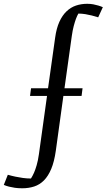

<svg xmlns="http://www.w3.org/2000/svg" viewBox="-118 -783 569 1026"><path d="M180.2 22.9Q171.9 81.1 155.8 119.6Q139.6 158.2 116.7 181.2Q93.8 204.1 64.5 213.6Q35.2 223.1 1 223.1Q-21 223.1 -38.8 220.5Q-56.6 217.8 -69.8 214.4Q-85.4 210.4 -97.7 205.1L-76.2 150.9Q-56.2 156.7 -35.2 161.1Q-17.1 165 4.6 168Q26.4 170.9 47.4 170.9Q55.7 158.2 64 139.6Q70.8 124 77.9 99.9Q85 75.7 89.8 42L133.3 -270.5H42.5L47.9 -311.5H138.7L176.8 -582.5Q183.6 -631.8 199.2 -666.3Q214.8 -700.7 237.3 -722.2Q259.8 -743.7 287.8 -753.2Q315.9 -762.7 348.1 -762.7Q365.7 -762.7 380.9 -759.8Q396 -756.8 407.2 -753.4Q420.4 -749.5 431.6 -744.6L406.7 -690.4Q390.1 -695.8 372.6 -700.2Q357.4 -704.1 338.4 -707.3Q319.3 -710.4 300.8 -710.4Q293.9 -698.7 287.6 -681.6Q282.2 -667 276.1 -644.3Q270 -621.6 265.6 -590.3L226.6 -311.5H323.2L317.9 -270.5H220.7Z"/></svg>

Font: Noticia Text
Style: Italic
Weight: 400
Italic angle: -8°
Designer: JM Sole
Foundry: JM Sole
Version: Version 1.003